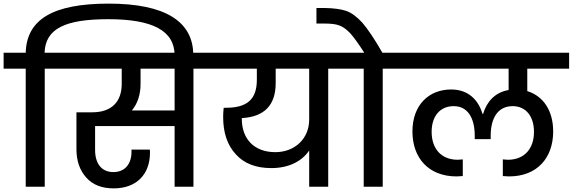

<svg xmlns="http://www.w3.org/2000/svg" viewBox="-44 -1031 3162 1060"><path d="M98 -652V0H203V-652H325V-740H202C207 -873 315 -925 554 -925C798 -925 920 -862 920 -725V-711H1023V-727C1023 -912 869 -1011 556 -1011C248 -1011 103 -924 98 -740H-24V-652Z M628 -652V-568C628 -471 574 -411 465 -411H378V-208C378 -143 396 -91 432 -51C467 -11 518 9 584 9C708 9 784 -67 784 -188C784 -195 784 -200 783 -205H682V-193C682 -125 645 -81 582 -81C515 -81 481 -130 481 -203V-335H920V0H1024V-652H1147V-740H277V-652ZM684 -421C716 -460 732 -509 732 -568V-652H920V-421Z M1374 -652V-590C1374 -482 1319 -436 1204 -436H1191C1189 -419 1188 -402 1188 -385C1188 -298 1211 -230 1258 -179C1304 -128 1369 -103 1454 -103C1551 -103 1623 -141 1663 -200V0H1768V-652H1890V-740H1099V-652ZM1478 -572V-652H1663V-371C1663 -266 1584 -191 1476 -191C1360 -191 1291 -263 1291 -375V-379C1416 -386 1478 -451 1478 -572Z M1748 -901C1782 -901 1809 -898 1828 -891C1848 -884 1868 -870 1889 -848C1909 -826 1935 -790 1967 -740H1842V-652H1964V0H2069V-652H2191V-740H2067C2024 -815 1987 -870 1957 -905C1926 -939 1896 -961 1867 -971C1837 -981 1797 -986 1746 -987H1703V-901Z M2144 -652H2764V-534C2688 -521 2643 -469 2623 -402H2620C2597 -479 2542 -537 2447 -537C2323 -537 2233 -451 2233 -305C2233 -161 2320 -57 2477 -57C2482 -57 2494 -58 2511 -59V-151L2483 -149C2392 -149 2339 -210 2339 -303C2339 -388 2384 -445 2461 -445C2538 -445 2577 -380 2577 -281V-263H2665V-281C2665 -381 2706 -445 2786 -445C2861 -445 2904 -387 2904 -303C2904 -210 2851 -149 2760 -149L2732 -151V-59C2749 -58 2761 -57 2766 -57C2923 -57 3010 -161 3010 -305C3010 -421 2955 -501 2867 -528V-652H3098V-740H2144Z"/></svg>

Font: Poppins Medium
Style: Regular
Weight: 500
Designer: Ninad Kale (Devanagari), Jonny Pinhorn (Latin)
Foundry: Indian Type Foundry
Version: 4.004